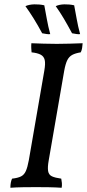

<svg xmlns="http://www.w3.org/2000/svg" viewBox="-20 -883 410 906"><path d="M189 -549Q195 -583 191 -600Q187 -617 172 -625Q157 -633 129 -636Q128 -646 127.5 -656.5Q127 -667 128 -679Q156 -678 186 -677Q216 -676 248 -676Q280 -676 310 -677Q340 -678 370 -679Q369 -667 367.5 -656.5Q366 -646 361 -636Q336 -632 321 -624Q306 -616 297.5 -599Q289 -582 283 -549L210 -127Q204 -94 207 -76Q210 -58 225 -51Q240 -44 269 -40Q271 -31 272 -19.5Q273 -8 271 3Q241 1 210 0.5Q179 0 150 0Q121 0 88 0.5Q55 1 29 3Q29 -10 31 -21Q33 -32 37 -40Q64 -43 79 -50.5Q94 -58 102 -76Q110 -94 116 -127ZM179 -726Q158 -765 139 -795.5Q120 -826 100 -854Q118 -862 142.5 -862.5Q167 -863 189 -858Q195 -827 201 -793Q207 -759 217 -722Q208 -721 199.5 -722.5Q191 -724 179 -726ZM320 -726Q299 -765 281 -795.5Q263 -826 243 -854Q260 -862 284 -862.5Q308 -863 330 -858Q336 -827 342 -793Q348 -759 358 -722Q349 -721 340.5 -722.5Q332 -724 320 -726Z"/></svg>

Font: Vollkorn
Style: Italic
Weight: 400
Italic angle: -11°
Designer: Friedrich Althausen
Foundry: Friedrich Althausen
Version: Version 5.001